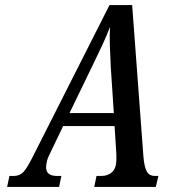

<svg xmlns="http://www.w3.org/2000/svg" viewBox="-20 -734 739 754"><path d="M8 0 17 -43H34Q57 -43 71.5 -58Q86 -73 110 -121L410 -714H499L543 -122Q546 -82 555.5 -62.5Q565 -43 589 -43H602L592 0H350L359 -43H378Q404 -43 420.5 -58.5Q437 -74 437 -107Q437 -111 437 -117Q437 -123 437 -127L430 -239H228L178 -135Q168 -116 164.5 -101.5Q161 -87 161 -77Q161 -43 204 -43H221L212 0ZM345 -480 253 -290H427L415 -471Q413 -515 411.5 -553.5Q410 -592 412 -628Q398 -592 383 -559.5Q368 -527 345 -480Z"/></svg>

Font: Noto Serif ExtraCondensed Medium
Style: Italic
Weight: 500
Width: 2
Italic angle: -12°
Designer: Monotype Design Team
Foundry: Monotype Imaging Inc.
Version: Version 2.013; ttfautohint (v1.8.4.7-5d5b)